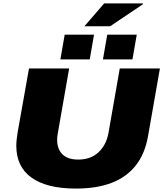

<svg xmlns="http://www.w3.org/2000/svg" viewBox="-20 -1087 952 1119"><path d="M422 12Q253 12 164 -51.5Q75 -115 75 -238Q75 -255 77 -273Q79 -291 82 -311L149 -688H383L317 -311Q315 -301 314 -291.5Q313 -282 313 -272Q313 -218 344 -187.5Q375 -157 436 -157Q508 -157 553.5 -199Q599 -241 612 -311L678 -688H912L843 -295Q825 -191 771.5 -123Q718 -55 631 -21.5Q544 12 422 12ZM332 -741 357 -885H528L503 -741ZM580 -741 605 -885H777L752 -741ZM472 -934 587 -1067H812L814 -1063L622 -934Z"/></svg>

Font: Archivo SemiExpanded Black
Style: Italic
Weight: 900
Width: 6
Italic angle: -10°
Designer: Hector Gatti
Foundry: Omnibus-Type
Version: Version 2.001